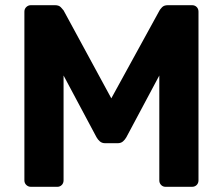

<svg xmlns="http://www.w3.org/2000/svg" viewBox="-20 -720 859 740"><path d="M99 0Q89 0 81.5 -7Q74 -14 74 -25V-675Q74 -686 81.5 -693Q89 -700 99 -700H192Q207 -700 214.5 -692Q222 -684 225 -680L409 -341L595 -680Q597 -684 604.5 -692Q612 -700 627 -700H720Q731 -700 738 -693Q745 -686 745 -675V-25Q745 -14 738 -7Q731 0 720 0H618Q608 0 601 -7Q594 -14 594 -25V-429L467 -191Q462 -182 454 -175Q446 -168 433 -168H386Q373 -168 365 -175Q357 -182 352 -191L225 -429V-25Q225 -14 218 -7Q211 0 201 0Z"/></svg>

Font: Rubik Light SemiBold
Style: Regular
Weight: 600
Version: Version 2.300;gftools[0.9.30]